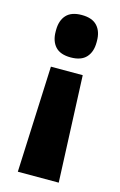

<svg xmlns="http://www.w3.org/2000/svg" viewBox="-104 -552 467 746"><g transform="rotate(15 129.0 -179.0)"><path d="M193.5 -280 211.5 147.5H47L65.5 -280ZM130 -505Q172 -505 192.2 -483Q212.5 -461 212.5 -422.5V-417Q212.5 -378.5 192.2 -356.5Q172 -334.5 130 -334.5Q88 -334.5 68 -356.5Q48 -378.5 48 -417V-422.5Q48 -461 68 -483Q88 -505 130 -505Z"/></g></svg>

Font: Anek Gujarati
Style: Bold
Weight: 700
Version: Version 1.003